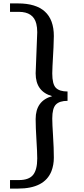

<svg xmlns="http://www.w3.org/2000/svg" viewBox="-20 -893 493 1123"><path d="M38.1 0ZM197.8 -704.6 188.5 -463.9Q188.5 -357.4 285.2 -330.6Q188.5 -303.7 188.5 -196.8Q188.5 -149.4 193.1 -75.9Q197.8 -2.4 197.8 33.7Q197.8 100.1 173.4 130.1Q148.9 160.2 90.4 160.2H38.6V210H85.5Q240.2 210 280.8 108.4Q294.9 71.8 294.9 29.3Q294.9 -25.9 290.3 -97.9Q285.7 -169.9 285.7 -200.2Q285.7 -259.8 306.9 -281.5Q328.1 -303.2 375 -303.2V-357.9Q328.1 -357.9 306.9 -379.2Q285.7 -400.4 285.7 -463.9Q285.7 -481.9 287.1 -506.8Q294.9 -638.2 294.9 -682.1Q294.9 -873 85.5 -873H38.6V-823.7H89.9Q175.3 -823.7 192.4 -753.9Q197.8 -732.4 197.8 -704.6Z"/></svg>

Font: Arbutus Slab
Style: Regular
Weight: 400
Version: Version 1.002; ttfautohint (v0.92) -l 10 -r 16 -G 200 -x 7 -